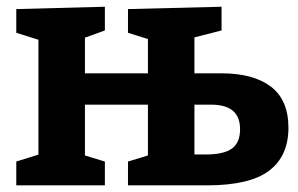

<svg xmlns="http://www.w3.org/2000/svg" viewBox="-20 -558 898 578"><path d="M29 0V-71.7L122.7 -101L95.7 -57V-471.3L131.7 -427L29 -459.3V-530.7L295.7 -537.7V-466.3L205.7 -433.7L235.7 -474.7V-299.3L199.7 -337.3H461.7L425.3 -299.3V-462L440.7 -435.7L365.3 -459.3V-530.7L647 -537.7V-466.3L542.7 -439.7L565.3 -462V-319.3L543.3 -337.3H647Q742.7 -337.3 795.5 -297.2Q848.3 -257 848.3 -173.3Q848.3 -88.3 790.2 -44.2Q732 0 603 0H365.3V-71.7L448.3 -97L425.3 -57V-274L461.7 -243H199.7L235.7 -274V-57L212.7 -97L295.7 -71.7V0ZM565.3 -73.3 543.3 -93H600Q653.3 -93 678 -110.7Q702.7 -128.3 702.7 -169.3Q702.7 -206.3 680.8 -224.7Q659 -243 614.7 -243H543.3L565.3 -261.3Z"/></svg>

Font: Bitter Thin
Style: Regular
Weight: 100
Designer: Sol Matas, and Bitter project Authors
Foundry: Sol Matas
Version: Version 2.002